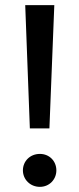

<svg xmlns="http://www.w3.org/2000/svg" viewBox="-20 -720 308 746"><path d="M96 -221H172L191 -700H78ZM135 6C172 6 199 -23 199 -58C199 -94 172 -122 135 -122C97 -122 69 -94 69 -58C69 -23 97 6 135 6Z"/></svg>

Font: AWKNG-Font Medium
Style: Regular
Weight: 500
Designer: Awakening Church
Foundry: Awakening Church
Version: Version 1.700;PS 001.700;hotconv 1.0.88;makeotf.lib2.5.64775